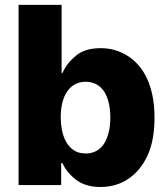

<svg xmlns="http://www.w3.org/2000/svg" viewBox="-20 -747 680 775"><path d="M228.7 -727.3V-452.1H232.2Q240.1 -471.2 253 -488.1Q266 -505 285.2 -521.3Q321.7 -552.6 386.7 -552.6Q415.5 -552.6 441.9 -545.3Q468.4 -538 493.3 -522.7Q517.8 -507.8 538.2 -484.7Q558.6 -461.6 573.2 -430.6Q587.7 -399.5 595.7 -359.9Q603.7 -320.3 603.7 -272.4Q603.7 -179 574.6 -117.2Q560 -86.3 540 -62.9Q519.9 -39.4 495.7 -23.6Q471.6 -7.8 443.7 0Q415.8 7.8 385.7 7.8Q324.6 7.8 286.6 -21.7Q248.9 -50.8 232.2 -88.4H226.9V0H55V-727.3ZM225.1 -272.7Q225.1 -248.6 229.9 -222.8Q234.7 -197.1 246.1 -176Q257.5 -154.8 277 -141.2Q296.5 -127.5 325.6 -127.5Q345.5 -127.5 360.4 -133.7Q375.4 -139.9 386.5 -150.7Q397.7 -161.6 405.2 -176Q412.6 -190.3 417.1 -206.5Q421.5 -222.7 423.5 -239.7Q425.4 -256.7 425.4 -272.7Q425.4 -289.1 423.5 -305.9Q421.5 -322.8 417.1 -339Q412.6 -355.1 405.2 -369.3Q397.7 -383.5 386.5 -394Q375.4 -404.5 360.3 -410.7Q345.2 -416.9 325.6 -416.9Q301.8 -416.9 283.2 -407Q264.6 -397 251.6 -378.4Q238.6 -359.7 231.9 -333.1Q225.1 -306.5 225.1 -272.7Z"/></svg>

Font: Inter P Extra Bold
Style: Regular
Weight: 800
Designer: Rasmus Andersson
Foundry: rsms
Version: Version 3.018;git-588b23468